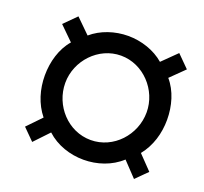

<svg xmlns="http://www.w3.org/2000/svg" viewBox="-94 -713 769 723"><g transform="rotate(20 290.0 -351.0)"><path d="M102 -99 157 -157C197 -120 252 -102 306 -102C360 -102 415 -120 455 -157L510 -99L555 -144L501 -200C535 -242 551 -296 551 -351C551 -406 535 -462 501 -501L556 -555L508 -603L451 -547C413 -580 359 -598 306 -598C253 -598 199 -580 161 -547L104 -603L56 -555L111 -501C77 -462 61 -406 61 -351C61 -296 77 -242 111 -200L57 -144ZM306 -181C215 -181 143 -260 143 -351C143 -440 216 -519 306 -519C396 -519 469 -440 469 -351C469 -260 397 -181 306 -181Z"/></g></svg>

Font: Archivo SemiBold
Style: Italic
Weight: 600
Italic angle: -10°
Designer: Hector Gatti
Foundry: Omnibus-Type
Version: Version 2.001